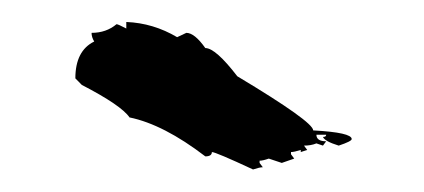

<svg xmlns="http://www.w3.org/2000/svg" viewBox="-20 -909 382 173"><path d="M208 -756.3Q174.3 -772 170.9 -772Q170.9 -768.1 165 -768.1Q127.4 -796.9 96.7 -803.2Q89.4 -814 53.7 -832.5L47.9 -838.4Q47.9 -863.3 64.9 -871.6Q62.5 -875.5 62.5 -879.4Q75.7 -879.4 85 -887.2Q86.4 -887.2 93.8 -883.3V-889.2Q118.2 -888.2 139.6 -875.5L147.9 -879.4Q155.3 -879.4 165 -865.7Q174.3 -865.7 193.8 -840.3Q262.2 -799.3 262.2 -791.5Q296.9 -789.6 296.9 -783.7Q296.9 -781.7 285.2 -777.8Q272.5 -781.7 271 -785.6Q273.9 -785.6 273.9 -787.6H265.1Q265.1 -781.7 273.9 -781.7L271 -777.8L265.1 -779.8Q260.3 -777.8 253.9 -777.8L256.8 -773.9L251 -772V-773.9Q245.1 -772 242.2 -772V-770L245.1 -766.1L233.9 -762.2L222.2 -766.1Q216.8 -764.2 213.9 -764.2V-762.2L216.8 -758.3Q213.9 -758.3 208 -756.3Z"/></svg>

Font: Mister Brush
Style: Regular
Weight: 400
Designer: GGBotNet
Foundry: GGBotNet
Version: 1.00